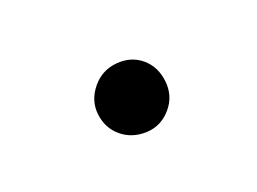

<svg xmlns="http://www.w3.org/2000/svg" viewBox="-32 -120 230 172"><g transform="rotate(20 82.5 -34.0)"><path d="M53 -34Q53 -48 63 -58Q73 -68 86 -68Q99 -68 109.5 -58Q120 -48 120 -34Q120 -19 109.5 -9.5Q99 0 86 0Q73 0 63 -9.5Q53 -19 53 -34Z"/></g></svg>

Font: Josefin Sans Thin Light
Style: Regular
Weight: 300
Version: Version 2.000